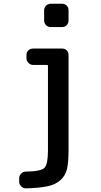

<svg xmlns="http://www.w3.org/2000/svg" viewBox="-20 -780 540 1030"><path d="M252 -759.8H313.5Q328.1 -759.8 337.9 -750Q347.7 -740.2 347.7 -724.6V-669.9Q347.7 -655.3 337.9 -645Q328.1 -634.8 313.5 -634.8H252Q237.3 -634.8 227.1 -645Q216.8 -655.3 216.8 -669.9V-724.6Q216.8 -739.3 227.1 -749.5Q237.3 -759.8 252 -759.8ZM118.2 230.5Q104.5 230.5 93.8 219.7Q83 209 83 195.3V176.8Q83 162.1 93.3 151.4Q103.5 140.6 119.1 140.6Q200.2 139.6 218.8 120.1Q237.3 100.6 237.3 27.3V-427.7Q237.3 -431.6 232.4 -431.6H158.2Q143.6 -431.6 132.8 -442.4Q122.1 -453.1 122.1 -467.8V-485.4Q122.1 -500 132.3 -509.8Q142.6 -519.5 158.2 -519.5H313.5Q328.1 -519.5 337.9 -509.8Q347.7 -500 347.7 -485.4V27.3Q347.7 90.8 339.4 126.5Q331.1 162.1 304.7 186Q278.3 210 235.4 219.2Q192.4 228.5 118.2 230.5Z"/></svg>

Font: Rounded-L Mgen+ 1m medium
Style: Regular
Weight: 500
Designer: [Source Han Sans]
Ryoko NISHIZUKA  (kana & ideographs); Paul D. Hunt (Latin, Greek & Cyrillic); Wenlong ZHANG  (bopomofo
Version: Version 1.059.20150602